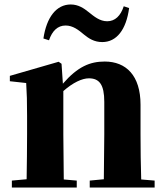

<svg xmlns="http://www.w3.org/2000/svg" viewBox="-20 -838 737 858"><path d="M174 -666 199 -658C213 -700 238 -724 273 -724C306 -724 331 -704 356 -683C377 -666 401 -650 437 -650C501 -650 544 -705 557 -802L533 -810C519 -767 494 -743 459 -743C426 -743 401 -764 376 -784C355 -801 330 -818 296 -818C232 -818 188 -761 174 -666ZM443 0H671V-31L611 -36C609 -94 608 -179 608 -238V-370C608 -501 543 -563 448 -563C382 -563 327 -540 261 -464L255 -553L242 -562L24 -499V-475L97 -467C100 -419 101 -386 101 -321V-238C101 -182 100 -96 99 -37L33 -31V0H323V-31L265 -36L263 -238V-431C306 -469 347 -488 377 -488C424 -488 446 -460 446 -383V-238L444 -37L381 -31V0Z"/></svg>

Font: GenKiMin2 TW H
Style: Regular
Weight: 900
Version: Version 2.100;PS 2.1;hotconv 16.6.51;makeotf.lib2.5.65220 DE